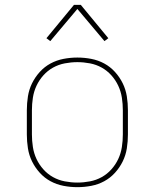

<svg xmlns="http://www.w3.org/2000/svg" viewBox="-20 -766 640 794"><path d="M300 8Q271 8 242.5 2.5Q214 -3 189 -16.5Q164 -30 144.5 -51.5Q125 -73 112.5 -98.5Q100 -124 95.5 -152.5Q91 -181 91 -210V-310Q91 -339 95.5 -367.5Q100 -396 112.5 -421.5Q125 -447 144.5 -468.5Q164 -490 189 -503.5Q214 -517 242.5 -522.5Q271 -528 300 -528Q329 -528 357.5 -522.5Q386 -517 411 -503.5Q436 -490 455.5 -468.5Q475 -447 487.5 -421.5Q500 -396 504.5 -367.5Q509 -339 509 -310V-210Q509 -181 504.5 -152.5Q500 -124 487.5 -98.5Q475 -73 455.5 -51.5Q436 -30 411 -16.5Q386 -3 357.5 2.5Q329 8 300 8ZM300 -11Q326 -11 352 -16Q378 -21 400.5 -33.5Q423 -46 440.5 -65.5Q458 -85 469 -108.5Q480 -132 484 -158Q488 -184 488 -210V-310Q488 -336 484 -362Q480 -388 469 -411.5Q458 -435 440.5 -454.5Q423 -474 400.5 -486.5Q378 -499 352 -504Q326 -509 300 -509Q274 -509 248 -504Q222 -499 199.5 -486.5Q177 -474 159.5 -454.5Q142 -435 131 -411.5Q120 -388 116 -362Q112 -336 112 -310V-210Q112 -184 116 -158Q120 -132 131 -108.5Q142 -85 159.5 -65.5Q177 -46 199.5 -33.5Q222 -21 248 -16Q274 -11 300 -11ZM188 -596 172 -608 286 -746H314L428 -608L412 -596L300 -729Z"/></svg>

Font: Iosevka Aile Thin
Style: Regular
Weight: 100
Designer: Belleve Invis
Foundry: Belleve Invis
Version: Version 31.1.0; ttfautohint (v1.8.4)